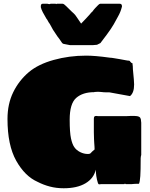

<svg xmlns="http://www.w3.org/2000/svg" viewBox="-20 -981 799 1025"><path d="M733 -334Q733 -328 734 -326V-154Q733 -150 732 -145.5Q731 -141 731 -136V-132Q731 -71 729 -41Q727 -11 722 0Q710 0 699.5 0.5Q689 1 682 2H661Q651 2 651 2Q649 0 649 0H645Q644 1 644 2H518Q517 3 510 3Q505 3 503 -3Q497 -21 494 -42Q493 -47 492.5 -56Q492 -65 491 -75Q481 -29 436.5 -2.5Q392 24 320 24Q281 24 246.5 15Q212 6 181 -10Q113 -40 66.5 -123Q20 -206 20 -346Q20 -426 50.5 -488.5Q81 -551 134 -596Q184 -638 266.5 -661Q349 -684 440 -684Q463 -684 493.5 -681.5Q524 -679 567 -673Q575 -673 591 -670L621 -665Q638 -662 650.5 -659.5Q663 -657 670 -657L673 -655Q674 -653 677 -650Q682 -644 685 -644H687L689 -626Q689 -619 689.5 -611Q690 -603 691 -595Q693 -572 694.5 -557Q696 -542 696 -530Q696 -485 674 -468L564 -488H550Q534 -488 519.5 -490Q505 -492 485 -490Q484 -490 484 -489.5Q484 -489 483 -489Q422 -489 387 -458.5Q352 -428 352 -342Q352 -274 359 -242Q366 -210 377 -195Q388 -179 408 -169Q428 -159 449 -159Q461 -159 465 -164.5Q469 -170 485 -183Q485 -191 484.5 -197.5Q484 -204 483 -219L482 -238Q481 -249 481 -275Q481 -301 481 -322V-346Q481 -356 484 -359Q487 -362 494 -362Q497 -361 512 -361H616Q639 -361 654.5 -361Q670 -361 676 -362Q690 -362 698.5 -362Q707 -362 711 -361Q724 -359 728.5 -352.5Q733 -346 733 -334ZM233 -961Q236 -960 240 -959.5Q244 -959 245 -959Q248 -961 252 -961H277L280 -959L283 -961H314Q321 -961 333 -948.5Q345 -936 363 -919L374 -909Q381 -903 390 -889Q399 -875 413 -855Q427 -870 438.5 -881.5Q450 -893 460 -905Q463 -909 466 -912.5Q469 -916 474 -920Q480 -929 488 -937.5Q496 -946 504 -954Q511 -961 515 -961H619Q631 -961 631 -948V-945L630 -942Q627 -930 622 -917.5Q617 -905 609 -891Q601 -875 587 -851Q573 -827 550 -796L516 -751L498 -742L475 -740H354L318 -747L312 -751Q303 -764 297 -773Q291 -782 287 -786L263 -822L246 -853Q239 -862 235.5 -869.5Q232 -877 228 -881Q216 -901 208.5 -915.5Q201 -930 198 -942V-948Q198 -961 208 -961Z"/></svg>

Font: Sigmar
Style: Regular
Weight: 400
Designer: Vernon Adams
Foundry: Vernon Adams
Version: Version 1.000; ttfautohint (v1.8.4.7-5d5b);gftools[0.9.24]